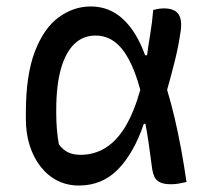

<svg xmlns="http://www.w3.org/2000/svg" viewBox="-20 -563 640 594"><path d="M261 -543Q318 -543 360 -504.5Q402 -466 429 -392H435Q439 -423 445 -459Q451 -495 454 -532Q465 -535 472.5 -536Q480 -537 488 -537Q519 -537 531.5 -520Q544 -503 539 -467Q532 -419 521 -375Q510 -331 497 -285Q510 -242 520.5 -197Q531 -152 540 -103.5Q549 -55 557 0Q547 2 535.5 4.5Q524 7 509 7Q487 7 475 1Q463 -5 458 -15.5Q453 -26 451 -39Q445 -86 440 -119.5Q435 -153 430 -180H425Q394 -89 345 -39Q296 11 224 11Q188 11 158 -4Q128 -19 106 -47Q84 -75 72 -112.5Q60 -150 60 -195V-214Q60 -330 87.5 -402.5Q115 -475 161 -509Q207 -543 261 -543ZM275 -453Q237 -453 210 -427Q183 -401 168.5 -350Q154 -299 154 -223V-214Q154 -186 156 -163Q158 -140 162 -117Q174 -100 190 -92Q206 -84 229 -84Q272 -84 307 -106Q342 -128 368.5 -172.5Q395 -217 414 -285Q399 -341 379 -378.5Q359 -416 333.5 -434.5Q308 -453 275 -453Z"/></svg>

Font: Code D Ace
Style: Regular
Weight: 400
Version: Version 1.085; ttfautohint (v1.8.4.7-5d5b);Nerd Fonts 3.0.2